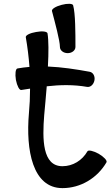

<svg xmlns="http://www.w3.org/2000/svg" viewBox="-20 -942 570 990"><path d="M248 -885C264 -824 289 -732 289 -700C289 -682 307 -668 329 -668C351 -668 369 -682 369 -700C369 -772 369 -872 357 -915C354 -924 328 -925 298 -917C267 -909 245 -895 248 -885ZM90 -478C105 -480 120 -483 135 -485C135 -442 133 -399 129 -356C113 -170 147 28 302 28C396 28 482 -24 529 -105C534 -114 516 -133 489 -149C462 -164 436 -170 431 -162C404 -115 356 -85 302 -85C198 -85 198 -224 208 -349C212 -394 217 -445 221 -497C290 -505 360 -506 429 -494C446 -491 463 -506 467 -528C471 -549 460 -569 442 -572C371 -585 299 -596 227 -599C231 -670 231 -734 225 -770C223 -780 197 -783 166 -777C135 -772 111 -760 113 -750C122 -699 128 -648 132 -597C111 -595 91 -593 70 -589C60 -587 57 -561 62 -530C68 -499 80 -476 90 -478Z"/></svg>

Font: Nupuram SemiBold
Style: Regular
Weight: 600
Designer: Santhosh Thottingal (santhosh.thottingal@gmail.com)
Foundry: SMC
Version: Version 1.000